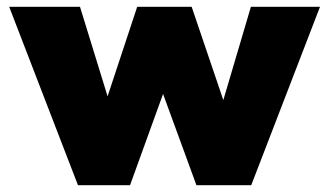

<svg xmlns="http://www.w3.org/2000/svg" viewBox="-20 -541 967 564"><path d="M209 3 7 -521H215L296 -258L383 -521H543L636 -247L717 -521H920L718 3H557L459 -265L362 3Z"/></svg>

Font: REM Medium ExtraBold
Style: Regular
Weight: 800
Version: Version 1.005;gftools[0.9.28]